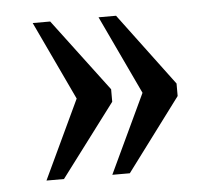

<svg xmlns="http://www.w3.org/2000/svg" viewBox="-37 -499 519 459"><g transform="rotate(-5 222.0 -270.0)"><path d="M215 -81 304 -270 215 -459H257L387 -285V-255L257 -81ZM57 -81 146 -270 57 -459H99L230 -285V-255L99 -81Z"/></g></svg>

Font: Noto Serif Thai Condensed
Style: Regular
Weight: 400
Width: 3
Designer: Monotype Design Team
Foundry: Monotype Imaging Inc.
Version: Version 2.002; ttfautohint (v1.8.4.7-5d5b)